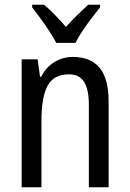

<svg xmlns="http://www.w3.org/2000/svg" viewBox="-20 -837 545 806"><path d="M286 -598Q360 -598 398 -552.5Q436 -507 436 -411V-51H353V-398Q353 -461 333 -493Q313 -525 270 -525Q206 -525 180 -477.5Q154 -430 154 -330V-51H71V-588H138L148 -515H153Q173 -555 208.5 -576.5Q244 -598 286 -598ZM216 -657Q199 -690 170 -731.5Q141 -773 115 -806V-817H165Q186 -800 210 -775Q234 -750 257 -724Q283 -753 303.5 -773Q324 -793 350 -817H400V-806Q384 -786 364 -760Q344 -734 326 -707Q308 -680 297 -657Z"/></svg>

Font: Noto Sans Tamil UI Condensed
Style: Regular
Weight: 400
Width: 3
Designer: Jelle Bosma - Monotype Design Team
Foundry: Monotype Imaging Inc.
Version: Version 2.004; ttfautohint (v1.8.4.7-5d5b)